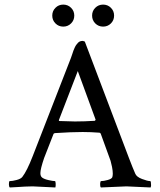

<svg xmlns="http://www.w3.org/2000/svg" viewBox="-20 -829 708 852"><path d="M356.4 -644.5 551.8 -128.9Q569.3 -83 580.1 -58.6Q585.9 -43.9 610.4 -34.7Q634.8 -25.4 646.5 -25.4Q650.4 -25.4 650.4 -6.8Q650.4 -2.9 648.4 2.9Q550.8 -2 541 -2Q540 -2 427.7 2.9Q423.8 -1 424.3 -13.2Q424.8 -25.4 428.7 -25.4Q440.4 -25.4 458 -30.3Q475.6 -35.2 478.5 -43Q480.5 -50.8 480.5 -58.6Q480.5 -71.3 477.1 -88.4Q473.6 -105.5 470.7 -115.2L466.8 -126L426.8 -236.3Q423.8 -240.2 420.9 -240.2Q382.8 -243.2 346.7 -243.2Q295.9 -243.2 222.7 -238.3L217.8 -235.4L175.8 -127.9Q159.2 -79.1 159.2 -60.5Q159.2 -46.9 167 -41Q175.8 -34.2 195.3 -29.8Q214.8 -25.4 223.6 -25.4Q226.6 -25.4 227.1 -13.7Q227.5 -2 225.6 2.9Q127.9 -2 125 -2Q105.5 -2 90.8 -1Q76.2 0 58.1 1Q40 2 23.4 2.9Q19.5 -1 19.5 -11.7Q19.5 -25.4 23.4 -25.4Q35.2 -25.4 53.7 -30.3Q72.3 -35.2 79.1 -43.9Q99.6 -70.3 125 -135.7L294.9 -572.3Q296.9 -577.1 300.3 -587.9Q303.7 -598.6 305.7 -604Q307.6 -609.4 311.5 -617.7Q315.4 -626 318.4 -629.9Q321.3 -633.8 325.7 -638.7Q330.1 -643.6 335.4 -645.5Q340.8 -647.5 347.7 -647.5ZM243.2 -292Q293.9 -290 312.5 -290Q355.5 -290 401.4 -293L404.3 -297.9L325.2 -513.7L241.2 -295.9Q241.2 -292 243.2 -292ZM402.8 -725.1Q388.7 -739.3 388.7 -759.8Q388.7 -780.3 402.8 -794.4Q417 -808.6 437.5 -808.6Q458 -808.6 472.2 -794.4Q486.3 -780.3 486.3 -759.8Q486.3 -739.3 472.2 -725.1Q458 -710.9 437.5 -710.9Q417 -710.9 402.8 -725.1ZM226.1 -725.1Q211.9 -739.3 211.9 -759.8Q211.9 -780.3 226.1 -794.4Q240.2 -808.6 260.7 -808.6Q281.2 -808.6 295.4 -794.4Q309.6 -780.3 309.6 -759.8Q309.6 -739.3 295.4 -725.1Q281.2 -710.9 260.7 -710.9Q240.2 -710.9 226.1 -725.1Z"/></svg>

Font: Crimson Text
Style: Regular
Weight: 400
Version: Version 0.13